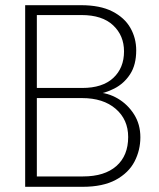

<svg xmlns="http://www.w3.org/2000/svg" viewBox="-20 -720 611 740"><path d="M77 0V-700H292Q366 -700 413 -676Q460 -652 482.5 -612.5Q505 -573 505 -526Q505 -470 481.5 -434Q458 -398 421 -379Q384 -360 344 -355L351 -364Q395 -363 433.5 -340.5Q472 -318 496.5 -279.5Q521 -241 521 -191Q521 -141 498.5 -97.5Q476 -54 426.5 -27Q377 0 298 0ZM122 -40H300Q383 -40 428.5 -80Q474 -120 474 -192Q474 -259 426 -300.5Q378 -342 296 -342H122ZM122 -381H297Q375 -381 416.5 -419.5Q458 -458 458 -522Q458 -583 416 -622.5Q374 -662 294 -662H122Z"/></svg>

Font: DM Sans 16pt ExtraLight
Style: Regular
Weight: 250
Version: Version 4.004;gftools[0.9.30]